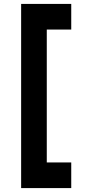

<svg xmlns="http://www.w3.org/2000/svg" viewBox="-20 -846 432 981"><path d="M344 -826V-695H219V-16H344V115H88V-826Z"/></svg>

Font: Freesentation 9 Black
Style: Regular
Weight: 900
Designer: glyphs from Roboto by Christian Robertson / Hangul glyphs from Noto Sans CJK(Source Han Sans) by Jang Soo-young and Kang
Foundry: PT&
Version: Version 2.001